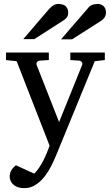

<svg xmlns="http://www.w3.org/2000/svg" viewBox="-20 -753 569 991"><path d="M156 143 62 100C44 115 30 131 30 160C30 167 32 174 35 181C46 204 70 218 104 218C121 218 137 215 151 208C216 176 249 99 277 31L469 -437L521 -443V-482H343V-443L390 -440C399 -439 408 -430 404 -418L285 -123L169 -418C165 -430 175 -439 184 -440L232 -443V-482H11V-443L66 -437L236 -1C218 50 192 108 157 143ZM286 -733C257 -733 247 -720 233 -706L100 -551H157L308 -648C321 -656 332 -667 332 -687C332 -715 315 -732 286 -732ZM481 -732C453 -732 442 -722 429 -705L295 -550H352L504 -647C516 -656 527 -668 527 -688C527 -716 510 -733 481 -733Z"/></svg>

Font: Veleka
Style: Regular
Weight: 400
Designer: Stefan Peev, Context Ltd, 2016; SIL International, 1997-2014.
Foundry: Stefan Peev, Context Ltd, 2016
Version: Version 1.000